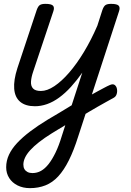

<svg xmlns="http://www.w3.org/2000/svg" viewBox="-20 -535 680 994"><path d="M406 -16Q426 -29 446 -40.5Q466 -52 484 -61.5Q502 -71 518.5 -80Q535 -89 549 -95Q565 -102 574 -95Q583 -88 585.5 -74.5Q588 -61 584 -48Q580 -35 569 -29Q549 -18 527.5 -6Q506 6 484 18.5Q462 31 439.5 44.5Q417 58 394 72ZM135 439Q99 439 71 425Q43 411 27.5 386.5Q12 362 12 331Q12 297 26.5 266Q41 235 68.5 205.5Q96 176 135.5 146Q175 116 226 85Q257 67 288.5 48Q320 29 351 10L406 -159Q377 -118 347.5 -85.5Q318 -53 286.5 -30Q255 -7 223.5 4Q192 15 161 15Q112 15 84.5 -8Q57 -31 53.5 -75.5Q50 -120 70 -182L170 -483Q177 -503 186.5 -509Q196 -515 215 -515Q246 -515 254.5 -505.5Q263 -496 256 -476L152 -165Q142 -136 140.5 -113Q139 -90 151 -77Q163 -64 192 -64Q224 -64 261.5 -89Q299 -114 338 -159Q377 -204 414.5 -266Q452 -328 484 -402L510 -483Q517 -503 526.5 -509Q536 -515 555 -515Q586 -515 594.5 -505.5Q603 -496 596 -476L385 171Q362 244 336.5 295Q311 346 281.5 378Q252 410 215.5 424.5Q179 439 135 439ZM148 361Q172 361 192.5 349.5Q213 338 231.5 314.5Q250 291 267.5 255Q285 219 300 169L318 113Q301 123 283 134Q265 145 247 156Q210 179 182 201Q154 223 136 243Q118 263 109.5 281.5Q101 300 101 317Q101 331 106.5 340.5Q112 350 122.5 355.5Q133 361 148 361Z"/></svg>

Font: Playwrite DE LA
Style: Regular
Weight: 400
Designer: Veronika Burian, José Scaglione
Foundry: TypeTogether
Version: Version 1.002